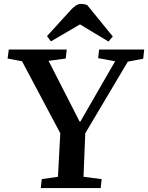

<svg xmlns="http://www.w3.org/2000/svg" viewBox="-20 -964 759 984"><path d="M388 -341H392L570 -650L483 -666L488 -710H719L714 -663L635 -648L417 -281L408 -58L501 -46L496 0H189L194 -46L277 -58L289 -281L93 -650L19 -664L25 -710H322L317 -664L229 -652ZM558 -777 536 -751 390 -839 241 -752 221 -779 343 -913Q371 -944 395 -944Q405 -944 412 -942.5Q419 -941 427 -938Z"/></svg>

Font: Literata 36pt SemiBold
Style: Italic
Weight: 600
Italic angle: -2°
Designer: Latin by Veronika Burian and Jose Scaglione. Greek by Irene Vlachou. Cyrillic by Vera Evstafieva
Foundry: TypeTogether
Version: Version 3.002